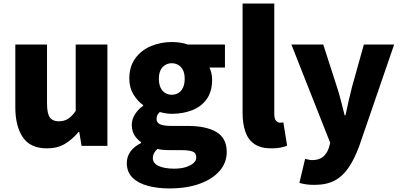

<svg xmlns="http://www.w3.org/2000/svg" viewBox="-20 -819 2246 1078"><path d="M244 14Q150 14 108 -48.5Q66 -111 66 -217V-569H244V-239Q244 -181 260 -159.5Q276 -138 310 -138Q340 -138 361.5 -151.5Q383 -165 405 -196V-569H583V0H438L425 -78H421Q386 -36 344 -11Q302 14 244 14Z M930 239Q865 239 810.5 224.5Q756 210 724 178.5Q692 147 692 96Q692 61 712 32.5Q732 4 772 -16V-21Q750 -36 735 -59.5Q720 -83 720 -119Q720 -149 738 -177.5Q756 -206 784 -225V-229Q753 -250 729.5 -288.5Q706 -327 706 -377Q706 -446 740 -492Q774 -538 828.5 -560.5Q883 -583 944 -583Q969 -583 992 -579.5Q1015 -576 1034 -569H1243V-440H1156Q1162 -428 1166.5 -409.5Q1171 -391 1171 -371Q1171 -305 1140.5 -262.5Q1110 -220 1058.5 -200Q1007 -180 944 -180Q930 -180 913 -182.5Q896 -185 877 -190Q868 -181 863.5 -173Q859 -165 859 -150Q859 -131 878 -121.5Q897 -112 943 -112H1033Q1138 -112 1195.5 -77.5Q1253 -43 1253 34Q1253 94 1213.5 140Q1174 186 1101.5 212.5Q1029 239 930 239ZM944 -287Q965 -287 981.5 -297Q998 -307 1007.5 -327Q1017 -347 1017 -377Q1017 -406 1007.5 -425Q998 -444 981.5 -454Q965 -464 944 -464Q924 -464 907.5 -454Q891 -444 881.5 -425Q872 -406 872 -377Q872 -347 881.5 -327Q891 -307 907.5 -297Q924 -287 944 -287ZM958 128Q995 128 1022.5 119.5Q1050 111 1066 97Q1082 83 1082 65Q1082 39 1060.5 31.5Q1039 24 999 24H945Q914 24 896 22.5Q878 21 864 17Q851 29 844.5 41.5Q838 54 838 68Q838 98 871 113Q904 128 958 128Z M1504 14Q1443 14 1407.5 -11Q1372 -36 1357 -81Q1342 -126 1342 -185V-799H1520V-179Q1520 -151 1530.5 -140.5Q1541 -130 1551 -130Q1556 -130 1560 -130.5Q1564 -131 1571 -132L1592 -1Q1578 5 1556 9.5Q1534 14 1504 14Z M1745 219Q1717 219 1698 216Q1679 213 1661 208L1693 73Q1701 74 1711 77Q1721 80 1731 80Q1772 80 1794 61Q1816 42 1826 12L1834 -17L1616 -569H1795L1871 -333Q1884 -294 1894 -254Q1904 -214 1915 -172H1920Q1928 -213 1937.5 -253Q1947 -293 1957 -333L2023 -569H2193L1997 1Q1970 74 1937 122.5Q1904 171 1858.5 195Q1813 219 1745 219Z"/></svg>

Font: Noto Sans TC Thin Black
Style: Regular
Weight: 900
Version: Version 2.004-H2;hotconv 1.0.118;makeotfexe 2.5.65603